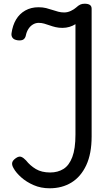

<svg xmlns="http://www.w3.org/2000/svg" viewBox="-20 -994 602 1033"><path d="M247 19Q200 19 161 2Q122 -15 94 -40Q66 -65 53 -89Q43 -106 45.5 -118.5Q48 -131 65 -143Q82 -155 94.5 -150Q107 -145 120 -131Q142 -103 173 -84.5Q204 -66 250 -66Q291 -66 321.5 -85Q352 -104 369 -149Q386 -194 386 -270V-864Q372 -855 354 -849.5Q336 -844 316 -844Q296 -844 279 -848Q262 -852 247 -857.5Q232 -863 217.5 -867Q203 -871 188 -871Q172 -871 157.5 -862.5Q143 -854 133 -838.5Q123 -823 119 -803Q116 -789 106.5 -782Q97 -775 76 -777Q55 -780 47.5 -790.5Q40 -801 42 -815Q48 -858 66.5 -889Q85 -920 116 -937.5Q147 -955 187 -955Q210 -955 228 -950.5Q246 -946 262 -940.5Q278 -935 293.5 -931Q309 -927 325 -927Q344 -927 361.5 -935.5Q379 -944 389 -953Q402 -965 412 -969.5Q422 -974 435 -974Q454 -974 463.5 -967.5Q473 -961 473 -947V-260Q473 -167 444 -105Q415 -43 364.5 -12Q314 19 247 19Z"/></svg>

Font: Playwrite IT Trad
Style: Regular
Weight: 400
Designer: Veronika Burian, José Scaglione
Foundry: TypeTogether
Version: Version 1.002